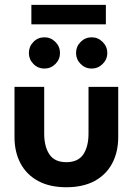

<svg xmlns="http://www.w3.org/2000/svg" viewBox="-20 -776 574 808"><path d="M166 -214Q166 -159 188 -126.2Q210 -93.5 259 -93.5Q308.5 -93.5 330.5 -126.2Q352.5 -159 352.5 -214V-410.5H477.5V-199.5Q477.5 -136 452 -88.2Q426.5 -40.5 377.8 -14.2Q329 12 259 12Q189.5 12 140.8 -14.2Q92 -40.5 66.5 -88.2Q41 -136 41 -199.5V-410.5H166ZM366 -487.5Q338.5 -487.5 319.2 -507Q300 -526.5 300 -553Q300 -580 319.2 -599.5Q338.5 -619 366 -619Q392.5 -619 412 -599.5Q431.5 -580 431.5 -553Q431.5 -526 412 -506.8Q392.5 -487.5 366 -487.5ZM167 -487.5Q139.5 -487.5 120.5 -507Q101.5 -526.5 101.5 -553Q101.5 -580 120.5 -599.5Q139.5 -619 167 -619Q194 -619 213.2 -599.5Q232.5 -580 232.5 -553Q232.5 -526 213.2 -506.8Q194 -487.5 167 -487.5ZM112 -673.5V-755.5H425.5V-673.5Z"/></svg>

Font: League Spartan Thin SemiBold
Style: Regular
Weight: 600
Version: Version 2.002